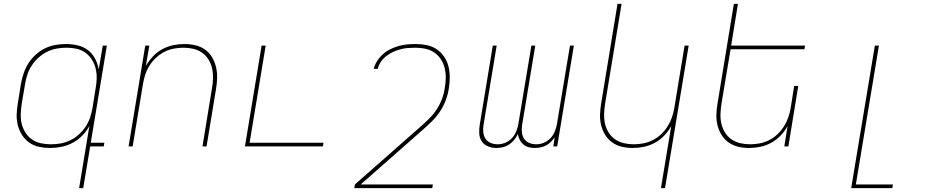

<svg xmlns="http://www.w3.org/2000/svg" viewBox="-20 -755 4840 990"><path d="M243 -11Q268 -11 293 -15.5Q318 -20 342 -31.5Q366 -43 386.5 -61.5Q407 -80 421.5 -102Q436 -124 444.5 -149Q453 -174 457 -199L473 -299Q478 -325 478.5 -351.5Q479 -378 473 -402.5Q467 -427 453.5 -448Q440 -469 420 -483.5Q400 -498 375 -503.5Q350 -509 323 -509Q298 -509 272.5 -504.5Q247 -500 223.5 -488.5Q200 -477 179.5 -458.5Q159 -440 144 -417.5Q129 -395 121 -370Q113 -345 109 -320L92 -220Q88 -194 87 -167.5Q86 -141 92 -116.5Q98 -92 111.5 -71Q125 -50 145 -36Q165 -22 190.5 -16.5Q216 -11 243 -11ZM388 215 441 -106Q427 -79 404.5 -56Q382 -33 354.5 -18.5Q327 -4 297 2Q267 8 238 8Q209 8 181 2Q153 -4 131 -19.5Q109 -35 94 -58.5Q79 -82 72 -109Q65 -136 66 -165Q67 -194 72 -223L88 -323Q93 -350 102 -377Q111 -404 126.5 -428.5Q142 -453 164 -473Q186 -493 211.5 -505.5Q237 -518 265 -523Q293 -528 320 -528Q351 -528 381 -521Q411 -514 433.5 -496.5Q456 -479 470 -453Q484 -427 489 -397L510 -520H531L448 -19H518L515 0H445L409 215Z M643 0 729 -520H750L732 -415Q747 -441 768.5 -464Q790 -487 817 -501.5Q844 -516 873 -522Q902 -528 931 -528Q960 -528 987.5 -521.5Q1015 -515 1037 -499.5Q1059 -484 1073 -460.5Q1087 -437 1093.5 -410.5Q1100 -384 1099.5 -355Q1099 -326 1094 -297L1045 0H1024L1073 -300Q1078 -326 1078.5 -352Q1079 -378 1073.5 -402.5Q1068 -427 1055 -448Q1042 -469 1022.5 -483Q1003 -497 978 -503Q953 -509 927 -509Q903 -509 877.5 -504.5Q852 -500 828.5 -488Q805 -476 785 -457.5Q765 -439 751 -417Q737 -395 729 -370.5Q721 -346 717 -321L664 0Z M1243 0 1329 -520H1350L1267 -19H1648L1645 0Z M2209 215H1807L1810 196L2144 -98Q2168 -119 2190.5 -141Q2213 -163 2230 -188.5Q2247 -214 2258 -242.5Q2269 -271 2273 -299V-300Q2278 -326 2278.5 -352.5Q2279 -379 2273 -403.5Q2267 -428 2253.5 -449Q2240 -470 2219.5 -484Q2199 -498 2174 -503.5Q2149 -509 2122 -509Q2103 -509 2083.5 -507.5Q2064 -506 2045 -501Q2026 -496 2007.5 -487.5Q1989 -479 1972.5 -466.5Q1956 -454 1944 -436.5Q1932 -419 1928 -400H1907Q1912 -421 1925 -441Q1938 -461 1955.5 -476.5Q1973 -492 1994 -502Q2015 -512 2036.5 -518Q2058 -524 2080 -526Q2102 -528 2124 -528Q2153 -528 2181.5 -522Q2210 -516 2232.5 -500.5Q2255 -485 2270.5 -462Q2286 -439 2292.5 -412Q2299 -385 2299 -355.5Q2299 -326 2294 -297Q2289 -266 2277.5 -236Q2266 -206 2248 -179Q2230 -152 2206.5 -129Q2183 -106 2158 -84L1840 196H2212Z M2539 8Q2516 8 2495.5 -0.5Q2475 -9 2463.5 -27Q2452 -45 2451 -68Q2450 -91 2454 -114L2521 -520H2541L2473 -110Q2470 -91 2472 -72.5Q2474 -54 2483.5 -39.5Q2493 -25 2510 -18Q2527 -11 2546 -11Q2566 -11 2585.5 -19Q2605 -27 2619.5 -42.5Q2634 -58 2642 -78Q2650 -98 2653 -117L2720 -520H2740L2672 -110Q2669 -91 2671 -72.5Q2673 -54 2682.5 -39.5Q2692 -25 2709 -18Q2726 -11 2745 -11Q2765 -11 2784.5 -19Q2804 -27 2818.5 -42.5Q2833 -58 2841 -78Q2849 -98 2852 -117L2919 -520H2939L2853 0H2833L2840 -47Q2831 -34 2820 -23Q2809 -12 2795.5 -5Q2782 2 2767 5Q2752 8 2738 8Q2721 8 2706 4Q2691 0 2679 -10Q2667 -20 2660 -34Q2653 -48 2650 -64Q2643 -48 2631.5 -34Q2620 -20 2605 -10Q2590 0 2573 4Q2556 8 2539 8Z M3388 215 3441 -105Q3427 -79 3405 -56Q3383 -33 3356 -18.5Q3329 -4 3300 2Q3271 8 3242 8Q3213 8 3186 1.5Q3159 -5 3137 -20.5Q3115 -36 3100.5 -59.5Q3086 -83 3079.5 -109.5Q3073 -136 3074 -165Q3075 -194 3080 -223L3164 -735H3185L3100 -220Q3096 -194 3095 -168Q3094 -142 3099.5 -117.5Q3105 -93 3118 -72Q3131 -51 3151 -37Q3171 -23 3196 -17Q3221 -11 3247 -11Q3271 -11 3296 -15.5Q3321 -20 3345 -32Q3369 -44 3388.5 -62.5Q3408 -81 3422 -103Q3436 -125 3444.5 -149.5Q3453 -174 3457 -199L3510 -520H3531L3409 215Z M3842 8Q3813 8 3786 1.5Q3759 -5 3737 -20.5Q3715 -36 3700.5 -59.5Q3686 -83 3679.5 -109.5Q3673 -136 3674 -165Q3675 -194 3680 -223L3764 -735H3785L3750 -520H4131L4128 -501H3747L3700 -220Q3696 -194 3695 -168Q3694 -142 3699.5 -117.5Q3705 -93 3718 -72Q3731 -51 3751 -37Q3771 -23 3796 -17Q3821 -11 3847 -11Q3871 -11 3896 -15.5Q3921 -20 3945 -32Q3969 -44 3988.5 -62.5Q4008 -81 4022 -103Q4036 -125 4044.5 -149.5Q4053 -174 4057 -199L4075 -312H4096L4045 0H4024L4041 -105Q4027 -79 4005 -56Q3983 -33 3956 -18.5Q3929 -4 3900 2Q3871 8 3842 8Z M4369 215 4491 -520H4512L4393 196H4584L4581 215Z"/></svg>

Font: Iosevka Thin Extended Oblique
Style: Regular
Weight: 100
Width: 7
Italic angle: -9°
Monospace: yes
Designer: Belleve Invis
Foundry: Belleve Invis
Version: Version 32.5.0; ttfautohint (v1.8.4)